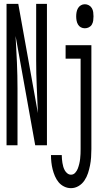

<svg xmlns="http://www.w3.org/2000/svg" viewBox="-20 -755 540 998"><path d="M14 0V-735H75L177 -167Q174 -236 171 -304.5Q168 -373 168 -441V-735H224V0H163L61 -568Q65 -499 68 -430.5Q71 -362 71 -294V0ZM421 -608Q410 -608 400.5 -613Q391 -618 385.5 -627.5Q380 -637 378 -648Q376 -659 376 -670Q376 -681 378 -692Q380 -703 385.5 -712.5Q391 -722 400.5 -727.5Q410 -733 421 -733Q432 -733 442 -727.5Q452 -722 457.5 -712.5Q463 -703 464.5 -692Q466 -681 466 -670Q466 -659 464.5 -648Q463 -637 457.5 -627.5Q452 -618 442 -613Q432 -608 421 -608ZM349 223Q330 223 313 214.5Q296 206 284.5 192Q273 178 265.5 160.5Q258 143 253.5 125Q249 107 247 88.5Q245 70 245 51H301Q301 62 302 72Q303 82 304.5 92Q306 102 309 112Q312 122 317 131Q322 140 330.5 146.5Q339 153 349 153Q362 153 371 143Q380 133 384.5 121Q389 109 392 96.5Q395 84 396.5 71Q398 58 398.5 45.5Q399 33 399 20V-450H321V-520H455V20Q455 41 453.5 62.5Q452 84 448 104.5Q444 125 437.5 145Q431 165 419 183Q407 201 388.5 212Q370 223 349 223Z"/></svg>

Font: Iosevka NFM
Style: Regular
Weight: 400
Monospace: yes
Designer: Belleve Invis
Foundry: Belleve Invis
Version: Version 29.0.4; ttfautohint (v1.8.4);Nerd Fonts 3.3.0